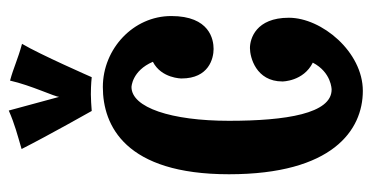

<svg xmlns="http://www.w3.org/2000/svg" viewBox="-230 -606 868 449"><g transform="rotate(-90 204.5 -381.0)"><path d="M392 -415C392 -504 315 -575 226 -575C136 -575 22 -523 22 -280C22 -38 125 33 217 33C308 33 388 -63 388 -140C388 -217 339 -231 317 -231C296 -231 239 -217 239 -155C239 -155 239 -106 283 -84C260 -40 220 -40 220 -40C164 -40 147 -146 147 -280C147 -415 178 -508 226 -508C226 -508 264 -507 285 -458C246 -438 246 -391 246 -391C246 -327 293 -316 315 -316C337 -316 392 -325 392 -415ZM327 -764C290 -774 271 -784 241 -792C230 -743 203 -687 203 -677C203 -677 180 -761 171 -795C139 -781 115 -775 81 -765C114 -700 170 -601 170 -601C184 -602 197 -603 209 -603C232 -603 249 -601 249 -601C249 -601 302 -722 327 -764Z"/></g></svg>

Font: Rum Raisin
Style: Regular
Weight: 400
Designer: Astigmatic (AOETI)
Foundry: Astigmatic (AOETI)
Version: Version 1.000